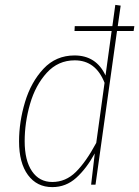

<svg xmlns="http://www.w3.org/2000/svg" viewBox="-20 -756 570 786"><path d="M530 -649 527 -629H459L371 0H353L368 -128Q334 -66 292 -28Q250 10 194 10Q131 10 94.5 -39.5Q58 -89 58 -177Q58 -257 82.5 -338.5Q107 -420 158 -474.5Q209 -529 285 -529Q374 -529 412 -447L437 -629H285L286 -649H440L452 -736L474 -733L462 -649ZM408 -417Q372 -509 286 -509Q218 -509 171.5 -458Q125 -407 103 -330.5Q81 -254 81 -178Q81 -99 111 -55Q141 -11 194 -11Q249 -11 290.5 -52Q332 -93 374 -171Z"/></svg>

Font: Fira Sans Condensed Thin
Style: Italic
Weight: 250
Width: 3
Italic angle: -8°
Designer: Carrois Corporate & Edenspiekermann AG
Foundry: Carrois Corporate GbR & Edenspiekermann AG
Version: Version 4.203